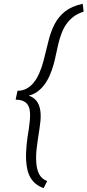

<svg xmlns="http://www.w3.org/2000/svg" viewBox="-20 -829 464 1019"><path d="M211.4 169.4Q187 160.6 169.9 146.7Q152.8 132.8 141.8 114Q130.9 95.2 125.5 72Q120.1 48.8 118.7 22.5Q116.7 -17.6 121.3 -61.3Q126 -105 132.8 -144Q134.8 -161.6 137.2 -179.9Q139.6 -198.2 139.6 -214.4Q140.1 -232.9 137 -248.5Q133.8 -264.2 125.2 -275.6Q116.7 -287.1 101.6 -293.5Q86.4 -299.8 63 -299.8L72.8 -347.2Q98.6 -347.2 119.9 -358.2Q141.1 -369.1 158.2 -389.9Q175.3 -410.6 188.2 -439.9Q201.2 -469.2 210.9 -505.9Q225.6 -564.5 238 -614.3Q250.5 -664.1 271 -702.9Q291.5 -741.7 325.9 -768.8Q360.4 -795.9 418.9 -809.1L423.8 -767.1Q391.1 -756.8 368.9 -739.5Q346.7 -722.2 331.3 -699.7Q315.9 -677.2 306.2 -650.6Q296.4 -624 289.6 -596.2Q282.7 -568.4 277.1 -540Q271.5 -511.7 264.2 -485.8Q255.4 -454.6 242.9 -426.8Q230.5 -398.9 213.9 -377.4Q197.3 -356 176.8 -341.3Q156.2 -326.7 132.3 -321.8Q165 -310.1 179.9 -284.7Q194.8 -259.3 195.8 -219.7Q196.3 -204.1 194.6 -186.3Q192.9 -168.5 189.9 -148.4Q180.2 -86.9 175 -44.4Q169.9 -2 172.4 30.8Q174.3 68.4 187.3 94.2Q200.2 120.1 230.5 132.3Z"/></svg>

Font: Ufes Sans Light
Style: Italic
Weight: 200
Designer: Ricardo Esteves & Thais Bronze
Foundry: ProDesignUfes - Ricardo Esteves, Thais Bronze
Version: Version 2.0